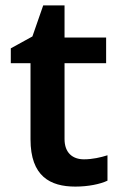

<svg xmlns="http://www.w3.org/2000/svg" viewBox="-20 -681 446 711"><path d="M291 -91C249 -91 219 -115 219 -166V-447H373V-542H219V-661H140L100 -546L20 -502V-447H93V-165C93 -28 166 10 259 10C306 10 351 1 378 -12V-106C353 -98 322 -91 291 -91Z"/></svg>

Font: Noto Sans Bengali UI SemiBold
Style: Regular
Weight: 600
Designer: Jelle Bosma - Monotype Design Team
Foundry: Monotype Imaging Inc.
Version: Version 2.003